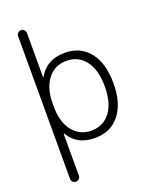

<svg xmlns="http://www.w3.org/2000/svg" viewBox="-175 -866 912 1155"><g transform="rotate(-20 281.5 -288.0)"><path d="M298.8 -506.8Q224.6 -506.8 179.7 -449.2Q134.8 -391.6 134.8 -291V-275.4Q134.8 -172.9 180.7 -116.7Q226.6 -60.5 298.8 -60.5Q376 -60.5 420.4 -119.1Q464.8 -177.7 464.8 -283.7Q464.8 -389.6 420.4 -448.2Q376 -506.8 298.8 -506.8ZM134.8 -464.8Q134.8 -462.9 136.2 -462.4Q137.7 -461.9 138.7 -463.9Q189.5 -555.7 307.6 -555.7Q406.2 -555.7 463.4 -483.9Q520.5 -412.1 520.5 -283.2Q520.5 -155.3 462.9 -83.5Q405.3 -11.7 307.6 -11.7Q306.6 -11.7 304.7 -11.7Q189.5 -11.7 138.7 -99.6Q137.7 -101.6 136.2 -101.1Q134.8 -100.6 134.8 -99.6V168Q134.8 179.7 126.5 188Q118.2 196.3 106.4 196.3Q94.7 196.3 86.4 188Q78.1 179.7 78.1 168V-745.1Q78.1 -756.8 86.4 -765.1Q94.7 -773.4 106.4 -773.4Q118.2 -773.4 126.5 -765.1Q134.8 -756.8 134.8 -745.1Z"/></g></svg>

Font: irohamaru Light
Style: Regular
Weight: 200
Designer: [Source Han Sans]
Ryoko NISHIZUKA  (kana & ideographs); Paul D. Hunt (Latin, Greek & Cyrillic); Wenlong ZHANG  (bopomofo
Version: Version 1.01